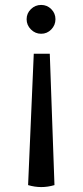

<svg xmlns="http://www.w3.org/2000/svg" viewBox="-20 -542 335 779"><path d="M94 209Q121 217 147.5 217Q174 217 201 209L182 -324H117ZM147 -522Q171 -522 188 -505Q205 -488 205 -464Q205 -440 188 -422.5Q171 -405 147 -405Q123 -405 105.5 -422.5Q88 -440 88 -464Q88 -488 105.5 -505Q123 -522 147 -522Z"/></svg>

Font: Arima Medium
Style: Regular
Weight: 500
Designer: Joana Correia and Natanael Gama
Foundry: NDISCOVER
Version: Version 1.101;gftools[0.9.23]